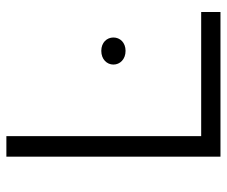

<svg xmlns="http://www.w3.org/2000/svg" viewBox="-76 -652 728 617"><g transform="rotate(-90 288.5 -344.0)"><path d="M93 -688V0H558V-62H159V-688ZM433 -305C460 -305 476 -323 476 -344C476 -365 460 -383 433 -383C406 -383 389 -365 389 -344C389 -323 406 -305 433 -305Z"/></g></svg>

Font: Roundo
Style: Regular
Weight: 400
Designer: Shiva Nallaperumal
Foundry: Indian Type Foundry
Version: Version 2.000